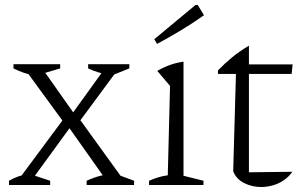

<svg xmlns="http://www.w3.org/2000/svg" viewBox="-20 -741 1217 769"><path d="M56 -10V-24L243 -276H290L470 -27V-10H412L248 -242H269L100 -10ZM16 0V-17Q52 -38 96 -45L181 -17V0ZM327 0V-17Q355 -30 382.5 -37Q410 -44 439 -46L517 -17V0ZM123 -438Q97 -442 75.5 -449.5Q54 -457 34 -467V-484H221V-467ZM241 -243 84 -458V-474H144L283 -277H263L405 -474H451V-461L290 -243ZM428 -439Q402 -443 378 -450Q354 -457 333 -467V-484H498V-467Z M577 0V-17Q593 -24 611.5 -30Q630 -36 652 -39L661 -397L610 -457Q634 -471 660 -480.5Q686 -490 715 -494V-37L795 -17V0ZM609 -565 598 -584 763 -721H772L797 -680Q752 -648 704.5 -619.5Q657 -591 609 -565Z M977 -558V-483H1152L1148 -445H977V-51L1151 -53Q1137 -33 1116.5 -19Q1096 -5 1072.5 1.5Q1049 8 1026 8Q989 8 957.5 -8Q926 -24 914 -55L925 -445H853V-459Q880 -487 910.5 -512Q941 -537 977 -558Z"/></svg>

Font: Piazzolla Thin ExtraLight
Style: Regular
Weight: 250
Version: Version 2.005